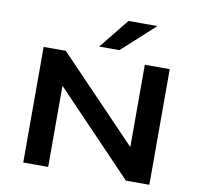

<svg xmlns="http://www.w3.org/2000/svg" viewBox="-98 -1050 1201 1153"><g transform="rotate(10 502.5 -473.5)"><path d="M118 0V-705H253L738 -200H735V-705H887V0H744L267 -498H270V0ZM446 -765 593 -947H769L570 -765Z"/></g></svg>

Font: Nunito Sans 7pt Expanded
Style: Bold
Weight: 700
Width: 7
Designer: Vernon Adams
Foundry: Vernon Adams
Version: Version 3.101;gftools[0.9.27]